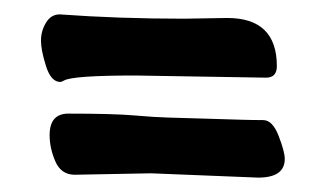

<svg xmlns="http://www.w3.org/2000/svg" viewBox="-20 -443 440 267"><path d="M236 -417 296 -418Q365 -418 365 -351Q365 -335 350 -335L168 -338Q81 -338 69 -331Q65 -329 64 -329Q51 -329 44 -351Q37 -373 37 -386.5Q37 -400 44 -411.5Q51 -423 63 -423Q145 -417 236 -417ZM190 -202 84 -200Q65 -200 57 -218.5Q49 -237 49 -255Q49 -285 75 -285Q138 -285 166.5 -282.5Q195 -280 214.5 -279.5Q234 -279 266 -278Q298 -277 315.5 -276.5Q333 -276 346 -276Q359 -276 367.5 -254Q376 -232 376 -222Q376 -196 339 -196Z"/></svg>

Font: Devonshire
Style: Regular
Weight: 400
Designer: Astigmatic (AOETI)
Foundry: Astigmatic (AOETI)
Version: Version 1.001